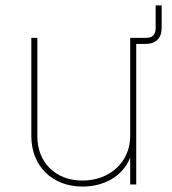

<svg xmlns="http://www.w3.org/2000/svg" viewBox="-20 -687 642 715"><path d="M287.1 7.8C364.3 7.8 436 -27.8 464.8 -100.1V0H487.3V-523.4H522C560.5 -523.4 582 -544.9 582 -583.5V-667H559.6V-583.5C559.6 -557.1 548.3 -545.9 522 -545.9H464.8V-179.7C464.8 -84 388.7 -14.6 287.1 -14.6C188 -14.6 119.1 -80.6 119.1 -179.7V-545.9H96.7V-179.7C96.7 -67.9 175.3 7.8 287.1 7.8Z"/></svg>

Font: Raveo Thin
Style: Regular
Weight: 100
Designer: Jakub Foglar, Rasmus Andersson (Inter)
Foundry: Jakubfoglar.com
Version: Version 1.100;Glyphs 3.2.3 (3260)